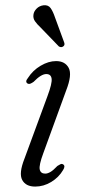

<svg xmlns="http://www.w3.org/2000/svg" viewBox="-20 -697 335 726"><path d="M151 -40.5Q160 -40.5 170.8 -46.8Q181.5 -53 197 -69.5Q203.5 -73.5 208.5 -76Q213.5 -78.5 218.5 -75.5Q228.5 -69.5 218.5 -54Q202.5 -26.5 173.8 -9Q145 8.5 113 8.5Q77.5 8.5 64 -16.5Q50.5 -41.5 72.5 -97L159.5 -333.5Q177.5 -381.5 175.2 -399.2Q173 -417 155 -417Q135.5 -417 107 -387.5Q100.5 -383 95.2 -380.8Q90 -378.5 85.5 -380.5Q73 -387 85.5 -402Q104 -431 133.8 -448.5Q163.5 -466 192 -466Q226 -466 239.8 -440.2Q253.5 -414.5 230 -354.5L143.5 -117Q127 -72.5 130.2 -56.5Q133.5 -40.5 151 -40.5ZM188 -631 222.5 -537Q226.5 -526.5 219 -521.5Q211.5 -516 202.5 -521.5L133 -593.5Q120 -605.5 112.2 -616.8Q104.5 -628 106.5 -641.5Q108 -654 118.5 -664.5Q129 -675 144.5 -677Q162.5 -679 171.5 -666.2Q180.5 -653.5 188 -631Z"/></svg>

Font: Fraunces 9pt Light
Style: Italic
Weight: 300
Italic angle: -16°
Version: Version 1.000;[0bf87f6ff]